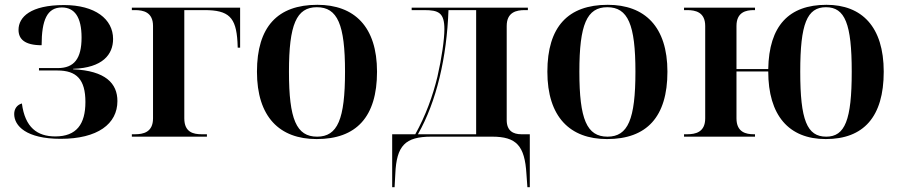

<svg xmlns="http://www.w3.org/2000/svg" viewBox="-20 -568 3743 798"><path d="M232 9C386 9 468 -53 468 -148C468 -221 419 -274 284 -280V-282C407 -286 450 -342 450 -406C450 -489 375 -547 246 -547C107 -547 57 -497 57 -444C57 -406 82 -380 153 -380C153 -485 176 -537 237 -537C290 -537 319 -497 319 -412C319 -324 288 -285 220 -285H142V-275H219C298 -275 335 -238 335 -144C335 -52 298 -1 210 -1C135 -1 84 -38 71 -138C50 -132 39 -115 39 -94C39 -45 89 9 232 9Z M528 0H840V-10H818C784 -10 746 -18 746 -76V-526H830C931 -526 961 -496 967 -394L968 -370H978V-536H528V-526H541C575 -526 616 -518 616 -460V-76C616 -18 575 -10 541 -10H528Z M1296 10C1461 10 1547 -82 1547 -270C1547 -457 1453 -548 1299 -548C1134 -548 1048 -457 1048 -270C1048 -82 1142 10 1296 10ZM1298 0C1212 0 1181 -72 1181 -270C1181 -466 1212 -538 1297 -538C1383 -538 1414 -466 1414 -270C1414 -72 1383 0 1298 0Z M1610 210H1620L1623 155C1628 37 1664 0 1773 0H2025C2126 0 2161 37 2168 155L2172 210H2182V-10H2147C2113 -10 2086 -24 2086 -69V-460C2086 -518 2127 -526 2161 -526H2174V-536H1691V-526H1743C1803 -526 1827 -515 1827 -447C1827 -405 1816 -327 1798 -249C1779 -170 1749 -87 1706 -10H1610ZM1717 -10C1795 -147 1837 -331 1844 -526H1959V-10Z M2503 10C2668 10 2754 -82 2754 -270C2754 -457 2660 -548 2506 -548C2341 -548 2255 -457 2255 -270C2255 -82 2349 10 2503 10ZM2505 0C2419 0 2388 -72 2388 -270C2388 -466 2419 -538 2504 -538C2590 -538 2621 -466 2621 -270C2621 -72 2590 0 2505 0Z M3412 10C3569 10 3653 -82 3653 -270C3653 -457 3562 -548 3415 -548C3259 -548 3176 -461 3173 -281H3041V-460C3041 -518 3081 -526 3113 -526H3118V-536H2823V-526H2836C2870 -526 2911 -518 2911 -460V-76C2911 -18 2870 -10 2836 -10H2823V0H3118V-10H3113C3081 -10 3041 -18 3041 -76V-271H3173C3173 -89 3258 10 3412 10ZM3414 0C3334 0 3306 -69 3306 -270C3306 -469 3334 -538 3413 -538C3492 -538 3520 -469 3520 -270C3520 -69 3492 0 3414 0Z"/></svg>

Font: Noto Serif Display SemiBold
Style: Regular
Weight: 600
Designer: Monotype Design Team
Foundry: Monotype Imaging Inc.
Version: Version 2.009